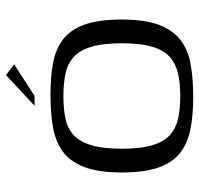

<svg xmlns="http://www.w3.org/2000/svg" viewBox="-32 -624 663 639"><g transform="rotate(-90 299.5 -304.5)"><path d="M296 7Q236 7 190 -2Q144 -11 111.5 -35.5Q79 -60 62 -107Q45 -154 45 -231Q45 -309 63.5 -356.5Q82 -404 116 -428Q150 -452 197.5 -460Q245 -468 304 -468Q363 -468 409 -459.5Q455 -451 487.5 -426.5Q520 -402 537 -355Q554 -308 554 -231Q554 -152 535.5 -105Q517 -58 483.5 -33.5Q450 -9 402.5 -1Q355 7 296 7ZM299 -36Q341 -36 374 -43.5Q407 -51 429.5 -71Q452 -91 463.5 -129.5Q475 -168 475 -231Q475 -293 463.5 -331.5Q452 -370 429.5 -390.5Q407 -411 374 -418Q341 -425 299 -425Q256 -425 223.5 -418Q191 -411 169 -390.5Q147 -370 135.5 -331.5Q124 -293 124 -231Q124 -168 135.5 -129.5Q147 -91 169 -71Q191 -51 223.5 -43.5Q256 -36 299 -36ZM267 -521 369 -616 405 -589 300 -521Z"/></g></svg>

Font: Genos
Style: Regular
Weight: 400
Designer: Robert E. Leuschke
Foundry: Robert E. Leuschke
Version: Version 1.010